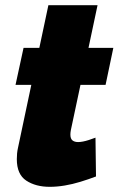

<svg xmlns="http://www.w3.org/2000/svg" viewBox="-20 -711 458 742"><path d="M45 -96Q45 -107 46 -118Q47 -129 50 -142L101 -383H40L71 -526H132L167 -691H357L322 -526H418L388 -383H291L254 -209Q253 -204 252.5 -199.5Q252 -195 252 -191Q252 -175 260 -168.5Q268 -162 282 -162Q290 -162 300.5 -164Q311 -166 323.5 -170Q336 -174 349 -179L351 -29Q322 -18 291 -8.5Q260 1 230 6Q200 11 172 11Q118 11 81.5 -13Q45 -37 45 -96Z"/></svg>

Font: Raleway Thin Black
Style: Italic
Weight: 900
Italic angle: -12°
Version: Version 4.026